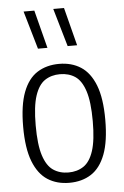

<svg xmlns="http://www.w3.org/2000/svg" viewBox="-56 -848 580 899"><g transform="rotate(-5 233.5 -399.0)"><path d="M233.5 9.5Q175 9.5 131.8 -18.2Q88.5 -46 64.5 -107.5Q40.5 -169 40.5 -270Q40.5 -371.5 64 -433Q87.5 -494.5 131 -522Q174.5 -549.5 233.5 -549.5Q292 -549.5 335.2 -521.8Q378.5 -494 402.5 -432.8Q426.5 -371.5 426.5 -270.5Q426.5 -169 403 -107.5Q379.5 -46 336.2 -18.2Q293 9.5 233.5 9.5ZM233.5 -39Q274.5 -39 304.8 -59.2Q335 -79.5 351.2 -129.2Q367.5 -179 367.5 -268.5Q367.5 -359.5 351 -410.2Q334.5 -461 304.5 -481Q274.5 -501 233.5 -501Q192.5 -501 162.5 -481Q132.5 -461 116 -411.2Q99.5 -361.5 99.5 -272Q99.5 -181 115.8 -130.5Q132 -80 162.2 -59.5Q192.5 -39 233.5 -39ZM281 -629 229 -808H279.5L325.5 -629ZM141.5 -629 89.5 -808H140L186 -629Z"/></g></svg>

Font: Encode Sans Condensed Condensed Light
Style: Regular
Weight: 300
Width: 3
Designer: Multiple Designers
Foundry: Impallari Type
Version: Version 3.000; ttfautohint (v1.8.3) -l 8 -r 50 -G 200 -x 14 